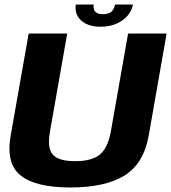

<svg xmlns="http://www.w3.org/2000/svg" viewBox="-20 -823 755 847"><path d="M290.5 4Q444 4 529 -48.5Q614 -101 636 -224.5L715 -675H545L469 -243Q456 -171 420.8 -141.5Q385.5 -112 311.5 -112Q237.5 -112 212.5 -141.5Q187.5 -171 200.5 -243L276.5 -675H106.5L27 -224.5Q5.5 -101 71.5 -48.5Q137.5 4 290.5 4ZM423 -705Q463 -705 493.5 -718.5Q524 -732 543 -754.2Q562 -776.5 566.5 -803H487.5Q485 -790 479 -780.2Q473 -770.5 461.8 -765.5Q450.5 -760.5 433 -760.5Q417.5 -760.5 408 -765.5Q398.5 -770.5 395 -780Q391.5 -789.5 393.5 -803H314.5Q310 -776.5 321.2 -754.2Q332.5 -732 358.5 -718.5Q384.5 -705 423 -705Z"/></svg>

Font: Anybody
Style: Bold Italic
Weight: 700
Italic angle: -10°
Designer: Tyler Finck
Foundry: Etcetera Type Company
Version: Version 1.113;gftools[0.9.25]